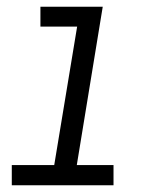

<svg xmlns="http://www.w3.org/2000/svg" viewBox="-20 -550 472 570"><path d="M15 0H317V-60H208L285 -530H100V-471H209L141 -60H15Z"/></svg>

Font: Iosevka Sparkle Light Oblique
Style: Regular
Weight: 300
Italic angle: -9°
Designer: Belleve Invis
Foundry: Belleve Invis
Version: Version 4.5.0; ttfautohint (v1.8.3)